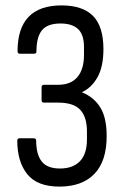

<svg xmlns="http://www.w3.org/2000/svg" viewBox="-20 -683 459 711"><path d="M200 8Q118 8 81 -38Q44 -84 44 -162Q44 -171 53 -171H104Q114 -171 114 -162Q114 -111 134.5 -85Q155 -59 202 -59Q250 -59 276 -86Q302 -113 302 -167V-196Q302 -249 277.5 -276Q253 -303 195 -303H143Q134 -303 134 -312V-360Q134 -369 143 -369H196Q242 -369 266.5 -397.5Q291 -426 291 -480V-509Q291 -555 269 -575.5Q247 -596 204 -596Q156 -596 135.5 -571Q115 -546 115 -493Q115 -484 106 -484H54Q45 -484 45 -493Q45 -663 208 -663Q286 -663 324.5 -624Q363 -585 363 -501Q363 -436 341 -397Q319 -358 284 -342V-341Q328 -323 351.5 -285Q375 -247 375 -179Q375 -86 329.5 -39Q284 8 200 8Z"/></svg>

Font: Sofia Sans Cond
Style: Regular
Weight: 400
Width: 3
Designer: Botio Nikoltchev, Ani Petrova
Foundry: lettersoup
Version: Version 4.100; ttfautohint (v1.8.3)